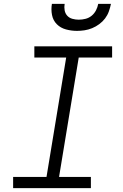

<svg xmlns="http://www.w3.org/2000/svg" viewBox="-20 -975 640 995"><path d="M48 0V-58H221L323 -677H158V-735H561V-677H388L286 -58H451V0ZM379 -815Q350 -815 322 -822.5Q294 -830 274.5 -849.5Q255 -869 249.5 -897.5Q244 -926 249 -955H315Q312 -938 315 -921.5Q318 -905 328.5 -893.5Q339 -882 355 -877.5Q371 -873 388 -873Q406 -873 423.5 -877.5Q441 -882 455 -893.5Q469 -905 477.5 -921.5Q486 -938 489 -955H555Q551 -935 544 -915.5Q537 -896 524.5 -879.5Q512 -863 494.5 -850Q477 -837 457.5 -829Q438 -821 418 -818Q398 -815 379 -815Z"/></svg>

Font: Iosevka Curly Light Extended
Style: Italic
Weight: 300
Width: 7
Italic angle: -9°
Monospace: yes
Designer: Belleve Invis
Foundry: Belleve Invis
Version: Version 11.1.0; ttfautohint (v1.8.3)